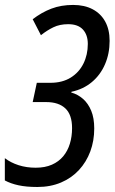

<svg xmlns="http://www.w3.org/2000/svg" viewBox="-41 -744 462 774"><path d="M109.4 9.8Q64.9 9.8 33.4 2.9Q2 -3.9 -21.5 -16.6V-106.4Q2 -88.4 33.9 -78.1Q65.9 -67.9 103 -67.9Q140.6 -67.9 168.2 -80.1Q195.8 -92.3 213.9 -114Q231.9 -135.7 240.7 -164.8Q249.5 -193.8 249.5 -227.5Q249.5 -281.7 222.4 -307.1Q195.3 -332.5 145.5 -332.5H90.8L107.4 -410.2H162.1Q210.4 -410.2 244.1 -431.2Q277.8 -452.1 295.4 -487.8Q313 -523.4 313 -566.9Q313 -603.5 293.2 -625Q273.4 -646.5 233.9 -646.5Q199.7 -646.5 174.1 -634Q148.4 -621.6 124 -602.1L90.8 -666.5Q127 -694.3 166.3 -709.2Q205.6 -724.1 253.9 -724.1Q299.8 -724.1 332.8 -706.5Q365.7 -689 383.3 -656.7Q400.9 -624.5 400.9 -579.1Q400.9 -527.8 382.3 -484.9Q363.8 -441.9 329.3 -413.1Q294.9 -384.3 247.1 -374L246.1 -371.1Q272.5 -363.8 293.5 -345.5Q314.5 -327.1 326.7 -297.6Q338.9 -268.1 338.9 -226.1Q338.9 -176.3 323 -133.5Q307.1 -90.8 277.3 -58.6Q247.6 -26.4 205.1 -8.3Q162.6 9.8 109.4 9.8Z"/></svg>

Font: Open Sans Condensed Medium
Style: Italic
Weight: 500
Width: 3
Italic angle: -12°
Designer: Monotype Design Team
Foundry: Monotype Imaging Inc.
Version: Version 3.000